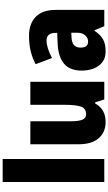

<svg xmlns="http://www.w3.org/2000/svg" viewBox="293 -1093 810 1436"><g transform="rotate(-90 698.0 -375.0)"><path d="M227 0H55V-760H227Z M804 -553V0H672L651 -68H642Q620 -28 585 -9Q550 10 504 10Q428 10 382.5 -41.5Q337 -93 337 -193V-553H509V-248Q509 -193 520.5 -164.5Q532 -136 560 -136Q607 -136 619.5 -177Q632 -218 632 -290V-553Z M1148 -563Q1238 -563 1290 -513Q1342 -463 1342 -363V0H1220L1190 -73H1186Q1157 -30 1123 -10Q1089 10 1031 10Q983 10 951.5 -14Q920 -38 904 -78.5Q888 -119 888 -169Q888 -258 940 -301.5Q992 -345 1092 -349L1170 -352V-364Q1170 -432 1113 -432Q1060 -432 982 -391L936 -513Q979 -537 1032 -550Q1085 -563 1148 -563ZM1136 -245Q1060 -242 1060 -177Q1060 -121 1105 -121Q1132 -121 1151.5 -143Q1171 -165 1171 -200V-247Z"/></g></svg>

Font: Noto Sans Bengali Condensed Black
Style: Regular
Weight: 900
Width: 3
Designer: Joana Ranito - Universal Thirst; Jelle Bosma - Monotype Design Team
Foundry: Universal Thirst ehf.
Version: Version 3.000; ttfautohint (v1.8.4.7-5d5b)